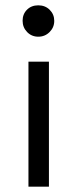

<svg xmlns="http://www.w3.org/2000/svg" viewBox="-20 -537 291 722"><path d="M124 -517Q150 -517 167 -500Q184 -483 184 -458.5Q184 -434 166.5 -416.5Q149 -399 124 -399Q99 -399 82 -416.5Q65 -434 65 -459Q65 -484 81.5 -500.5Q98 -517 124 -517ZM164 165H87V-305H164Z"/></svg>

Font: Hind Kochi
Style: Regular
Weight: 400
Designer: Dhruvi Tolia
Foundry: Indian Type Foundry
Version: Version 0.702;PS 1.0;hotconv 1.0.81;makeotf.lib2.5.63406